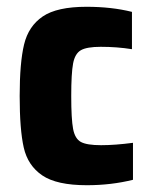

<svg xmlns="http://www.w3.org/2000/svg" viewBox="-20 -538 445 566"><path d="M38 -255Q38 -353 51 -407Q64 -461 106 -489.5Q148 -518 235 -518Q309 -518 369 -503V-393Q325 -400 277 -400Q236 -400 218.5 -390Q201 -380 195.5 -351Q190 -322 190 -255Q190 -187 195.5 -158Q201 -129 218.5 -119.5Q236 -110 278 -110Q319 -110 372 -117V-8Q308 8 236 8Q147 8 104.5 -21Q62 -50 50 -103Q38 -156 38 -255Z"/></svg>

Font: Saira Semi Condensed
Style: Bold
Weight: 700
Width: 4
Designer: Hector Gatti with collaboration of the Omnibus-Type team
Foundry: Omnibus-Type
Version: Version 1.001; ttfautohint (v1.8)